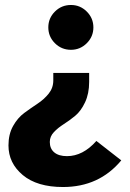

<svg xmlns="http://www.w3.org/2000/svg" viewBox="-20 -529 521 771"><path d="M265 -329Q227 -329 200.5 -355.5Q174 -382 174 -419Q174 -456 200.5 -482.5Q227 -509 265 -509Q302 -509 328.5 -482.5Q355 -456 355 -419Q355 -382 328.5 -355.5Q302 -329 265 -329ZM233 222Q129 222 71.5 174Q14 126 14 55Q14 10 32.5 -23Q51 -56 77.5 -75.5Q104 -95 130.5 -112.5Q157 -130 175.5 -153Q194 -176 194 -206V-236H338V-200Q338 -153 321.5 -118Q305 -83 282 -64Q259 -45 236 -30.5Q213 -16 196.5 1.5Q180 19 180 41Q180 68 198 83Q216 98 249 98Q313 98 367 37L467 115Q378 222 233 222Z"/></svg>

Font: FiraGO
Style: Bold
Weight: 700
Designer: bBox Type
Foundry: bBox Type GmbH
Version: Version 1.001;PS 001.001;hotconv 1.0.88;makeotf.lib2.5.64775